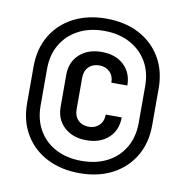

<svg xmlns="http://www.w3.org/2000/svg" viewBox="-73 -810 747 771"><g transform="rotate(10 300.0 -425.0)"><path d="M300 -110Q224 -110 166.5 -140Q109 -170 77 -224Q45 -278 45 -350V-500Q45 -572 77 -626Q109 -680 166.5 -710Q224 -740 300 -740Q377 -740 434 -710Q491 -680 523 -626Q555 -572 555 -500V-350Q555 -278 523 -224Q491 -170 434 -140Q377 -110 300 -110ZM300 -160Q360 -160 405 -183.5Q450 -207 475 -250Q500 -293 500 -350V-500Q500 -557 475 -599.5Q450 -642 405 -666Q360 -690 300 -690Q240 -690 195 -666Q150 -642 125 -599.5Q100 -557 100 -500V-350Q100 -293 125 -250Q150 -207 195 -183.5Q240 -160 300 -160ZM305 -245Q249 -245 214.5 -276.5Q180 -308 180 -360V-490Q180 -542 214.5 -573.5Q249 -605 305 -605Q361 -605 395 -573.5Q429 -542 429 -490H364Q364 -517 347.5 -533.5Q331 -550 305 -550Q278 -550 261.5 -533.5Q245 -517 245 -490V-360Q245 -333 261.5 -316.5Q278 -300 305 -300Q331 -300 347.5 -316.5Q364 -333 364 -360H429Q429 -308 395 -276.5Q361 -245 305 -245Z"/></g></svg>

Font: Tiny
Style: Regular
Weight: 400
Designer: Philipp Nurullin, Konstantin Bulenkov
Foundry: JetBrains
Version: Version 2.251; ttfautohint (v1.8.4.7-5d5b)